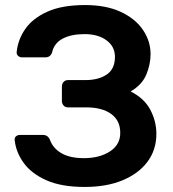

<svg xmlns="http://www.w3.org/2000/svg" viewBox="-20 -730 686 760"><path d="M315 10Q223 10 163.5 -16.5Q104 -43 73.5 -85.5Q43 -128 38 -176Q37 -185 43.5 -190.5Q50 -196 59 -196H149Q159 -196 166 -191.5Q173 -187 178 -176Q189 -144 222.5 -124Q256 -104 312 -104Q374 -104 415 -130.5Q456 -157 456 -204Q456 -253 420 -279Q384 -305 321 -305H249Q238 -305 231.5 -312.5Q225 -320 225 -330V-388Q225 -398 231.5 -405.5Q238 -413 249 -413H318Q370 -413 402.5 -435Q435 -457 435 -505Q435 -546 401.5 -570.5Q368 -595 315 -595Q262 -595 228 -577Q194 -559 186 -522Q179 -503 160 -503H67Q58 -503 51.5 -509Q45 -515 46 -524Q51 -574 80.5 -616Q110 -658 168 -684Q226 -710 317 -710Q400 -710 458 -683Q516 -656 546 -611.5Q576 -567 576 -516Q576 -475 559 -434.5Q542 -394 497 -368Q551 -341 575 -295.5Q599 -250 599 -200Q599 -137 564 -90Q529 -43 465.5 -16.5Q402 10 315 10Z"/></svg>

Font: Rubik Medium
Style: Regular
Weight: 500
Designer: Hubert and Fischer
Foundry: Hubert and Fischer
Version: Version 2.300; ttfautohint (v1.8.4.7-5d5b);gftools[0.9.30]